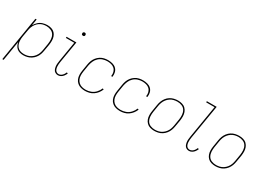

<svg xmlns="http://www.w3.org/2000/svg" viewBox="-12 -1635 3767 2741"><g transform="rotate(30 1872.0 -265.0)"><path d="M6 205H27L81 -120Q85 -92 97 -67Q109 -42 130 -24.5Q151 -7 178.5 0.5Q206 8 235 8Q268 8 300.5 0Q333 -8 362.5 -27Q392 -46 414 -73.5Q436 -101 447.5 -133Q459 -165 464 -197L483 -307Q488 -341 488 -375Q488 -409 477.5 -440.5Q467 -472 445 -495Q423 -518 390.5 -528Q358 -538 324 -538Q287 -538 249 -526.5Q211 -515 180.5 -487.5Q150 -460 131 -425L148 -530H127ZM235 -11Q204 -11 175.5 -20.5Q147 -30 128 -51.5Q109 -73 100.5 -101Q92 -129 92 -160Q92 -191 97 -221L116 -331Q120 -360 130.5 -388.5Q141 -417 159.5 -442.5Q178 -468 204 -486.5Q230 -505 259.5 -512Q289 -519 318 -519Q356 -519 391 -504Q426 -489 444.5 -457.5Q463 -426 465.5 -387.5Q468 -349 462 -310L444 -200Q439 -170 428.5 -141Q418 -112 398 -86.5Q378 -61 351 -43Q324 -25 294.5 -18Q265 -11 235 -11Z M807 8Q831 8 854 -5Q877 -18 892.5 -39Q908 -60 918 -84L899 -92Q891 -72 878.5 -53.5Q866 -35 847 -23Q828 -11 807 -11Q786 -11 770 -23Q754 -35 747.5 -54Q741 -73 739 -93Q737 -113 739 -134Q741 -155 744 -176L803 -530H641V-511H779L724 -179Q720 -154 718 -130Q716 -106 719.5 -82Q723 -58 732.5 -37Q742 -16 762.5 -4Q783 8 807 8ZM836 -659Q842 -659 848 -661Q854 -663 857.5 -668Q861 -673 862 -679Q863 -687 861 -695Q859 -703 852 -707.5Q845 -712 836 -712Q830 -712 824.5 -710Q819 -708 815 -702.5Q811 -697 810 -692Q809 -683 811 -675Q813 -667 820.5 -663Q828 -659 836 -659Z M1253 8Q1287 8 1321.5 -0.5Q1356 -9 1387 -30Q1418 -51 1440.5 -80.5Q1463 -110 1476 -143L1457 -150Q1441 -109 1409.5 -75Q1378 -41 1336.5 -26Q1295 -11 1253 -11Q1221 -11 1191 -19Q1161 -27 1138.5 -47.5Q1116 -68 1104.5 -96.5Q1093 -125 1092.5 -156.5Q1092 -188 1097 -220L1115 -330Q1122 -367 1137 -403Q1152 -439 1181.5 -467Q1211 -495 1248.5 -507Q1286 -519 1322 -519Q1355 -519 1386 -511Q1417 -503 1439.5 -482Q1462 -461 1470.5 -429.5Q1479 -398 1473 -365V-362H1494V-366Q1500 -403 1490.5 -438Q1481 -473 1455.5 -496.5Q1430 -520 1395 -529Q1360 -538 1322 -538Q1290 -538 1257.5 -530.5Q1225 -523 1195.5 -503.5Q1166 -484 1144.5 -456.5Q1123 -429 1111.5 -397.5Q1100 -366 1095 -333L1077 -223Q1071 -188 1072 -152.5Q1073 -117 1086 -85.5Q1099 -54 1124.5 -32Q1150 -10 1183.5 -1Q1217 8 1253 8Z M1829 8Q1863 8 1897.5 -0.5Q1932 -9 1963 -30Q1994 -51 2016.5 -80.5Q2039 -110 2052 -143L2033 -150Q2017 -109 1985.5 -75Q1954 -41 1912.5 -26Q1871 -11 1829 -11Q1797 -11 1767 -19Q1737 -27 1714.5 -47.5Q1692 -68 1680.5 -96.5Q1669 -125 1668.5 -156.5Q1668 -188 1673 -220L1691 -330Q1698 -367 1713 -403Q1728 -439 1757.5 -467Q1787 -495 1824.5 -507Q1862 -519 1898 -519Q1931 -519 1962 -511Q1993 -503 2015.5 -482Q2038 -461 2046.5 -429.5Q2055 -398 2049 -365V-362H2070V-366Q2076 -403 2066.5 -438Q2057 -473 2031.5 -496.5Q2006 -520 1971 -529Q1936 -538 1898 -538Q1866 -538 1833.5 -530.5Q1801 -523 1771.5 -503.5Q1742 -484 1720.5 -456.5Q1699 -429 1687.5 -397.5Q1676 -366 1671 -333L1653 -223Q1647 -188 1648 -152.5Q1649 -117 1662 -85.5Q1675 -54 1700.5 -32Q1726 -10 1759.5 -1Q1793 8 1829 8Z M2393 8H2394Q2426 8 2459 0.5Q2492 -7 2521.5 -26Q2551 -45 2573 -73Q2595 -101 2607 -132.5Q2619 -164 2624 -197L2643 -307Q2648 -342 2647.5 -376.5Q2647 -411 2635.5 -442Q2624 -473 2601 -496Q2578 -519 2545 -528.5Q2512 -538 2478 -538H2477Q2445 -538 2412 -530.5Q2379 -523 2349 -504Q2319 -485 2297.5 -457Q2276 -429 2264 -397.5Q2252 -366 2247 -333L2229 -223Q2223 -189 2223.5 -154Q2224 -119 2235.5 -88Q2247 -57 2270 -34Q2293 -11 2326 -1.5Q2359 8 2393 8ZM2394 -11Q2355 -11 2320 -25.5Q2285 -40 2266.5 -72Q2248 -104 2245.5 -142.5Q2243 -181 2249 -220L2267 -330Q2272 -360 2283 -389Q2294 -418 2313.5 -443.5Q2333 -469 2360 -487Q2387 -505 2417 -512Q2447 -519 2477 -519Q2516 -519 2551 -504.5Q2586 -490 2604.5 -458Q2623 -426 2625.5 -387.5Q2628 -349 2622 -310L2604 -200Q2599 -170 2588.5 -141Q2578 -112 2558 -86.5Q2538 -61 2511 -43Q2484 -25 2454 -18Q2424 -11 2394 -11Z M2967 8Q2991 8 3014 -5Q3037 -18 3052.5 -39Q3068 -60 3078 -84L3059 -92Q3051 -72 3038.5 -53.5Q3026 -35 3007 -23Q2988 -11 2967 -11Q2946 -11 2930 -23Q2914 -35 2907.5 -54Q2901 -73 2899 -93Q2897 -113 2899 -134Q2901 -155 2904 -176L2997 -735H2835V-716H2973L2884 -179Q2880 -154 2878 -130Q2876 -106 2879.5 -82Q2883 -58 2892.5 -37Q2902 -16 2922.5 -4Q2943 8 2967 8Z M3401 8H3402Q3434 8 3467 0.5Q3500 -7 3529.5 -26Q3559 -45 3581 -73Q3603 -101 3615 -132.5Q3627 -164 3632 -197L3651 -307Q3656 -342 3655.5 -376.5Q3655 -411 3643.5 -442Q3632 -473 3609 -496Q3586 -519 3553 -528.5Q3520 -538 3486 -538H3485Q3453 -538 3420 -530.5Q3387 -523 3357 -504Q3327 -485 3305.5 -457Q3284 -429 3272 -397.5Q3260 -366 3255 -333L3237 -223Q3231 -189 3231.5 -154Q3232 -119 3243.5 -88Q3255 -57 3278 -34Q3301 -11 3334 -1.5Q3367 8 3401 8ZM3402 -11Q3363 -11 3328 -25.5Q3293 -40 3274.5 -72Q3256 -104 3253.5 -142.5Q3251 -181 3257 -220L3275 -330Q3280 -360 3291 -389Q3302 -418 3321.5 -443.5Q3341 -469 3368 -487Q3395 -505 3425 -512Q3455 -519 3485 -519Q3524 -519 3559 -504.5Q3594 -490 3612.5 -458Q3631 -426 3633.5 -387.5Q3636 -349 3630 -310L3612 -200Q3607 -170 3596.5 -141Q3586 -112 3566 -86.5Q3546 -61 3519 -43Q3492 -25 3462 -18Q3432 -11 3402 -11Z"/></g></svg>

Font: Iosevka Sparkle Thin
Style: Italic
Weight: 100
Italic angle: -9°
Designer: Belleve Invis
Foundry: Belleve Invis
Version: Version 4.5.0; ttfautohint (v1.8.3)